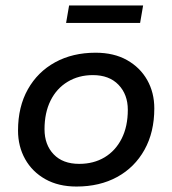

<svg xmlns="http://www.w3.org/2000/svg" viewBox="-20 -673 630 703"><path d="M260 10Q194 10 146 -17Q98 -44 72 -90.5Q46 -137 46 -195Q46 -282 82 -346Q118 -410 182 -445Q246 -480 330 -480Q397 -480 445 -453Q493 -426 519 -380Q545 -334 545 -276Q545 -189 509 -124.5Q473 -60 409 -25Q345 10 260 10ZM270 -73Q323 -73 363 -97Q403 -121 425.5 -165.5Q448 -210 448 -271Q448 -327 414 -362.5Q380 -398 320 -398Q268 -398 227.5 -373.5Q187 -349 165 -304.5Q143 -260 143 -200Q143 -143 176.5 -108Q210 -73 270 -73ZM222 -589 233 -653H504L493 -589Z"/></svg>

Font: Gantari Medium
Style: Italic
Weight: 500
Italic angle: -10°
Designer: Anugrah Pasau
Foundry: Lafontype
Version: Version 1.000